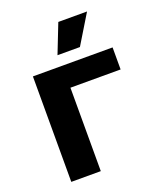

<svg xmlns="http://www.w3.org/2000/svg" viewBox="-137 -828 774 917"><g transform="rotate(-20 250.0 -369.5)"><path d="M66 0V-536H471V-424H216V0ZM211 -591 269 -739H415L325 -591Z"/></g></svg>

Font: Geist
Style: Bold
Weight: 400
Designer: Basement.studio, Andrés Briganti, Mateo Zaragoza
Foundry: Basement.studio, Vercel, Andrés Briganti, Guido Ferreyra, Mateo Zaragoza
Version: Version 1.401